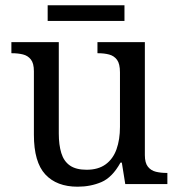

<svg xmlns="http://www.w3.org/2000/svg" viewBox="-20 -695 675 725"><path d="M273 10Q194 10 151 -36.5Q108 -83 108 -186V-426Q108 -456 96.5 -470.5Q85 -485 66.5 -489.5Q48 -494 26 -494H23V-536H202V-191Q202 -148 211.5 -117Q221 -86 244 -70Q267 -54 307 -54Q351 -54 379 -74.5Q407 -95 420 -131.5Q433 -168 433 -216V-422Q433 -454 422 -469Q411 -484 392.5 -489Q374 -494 351 -494H348V-536H527V-109Q527 -80 538.5 -65.5Q550 -51 568.5 -46.5Q587 -42 609 -42H612V0H453L440 -81H435Q404 -25 363 -7.5Q322 10 273 10ZM160 -616V-675H450V-616Z"/></svg>

Font: Noto Serif Tamil
Style: Italic
Weight: 400
Italic angle: -12°
Designer: Indian Type Foundry, Tom Grace, and the Monotype Design Team
Foundry: Monotype Imaging Inc.
Version: Version 2.003